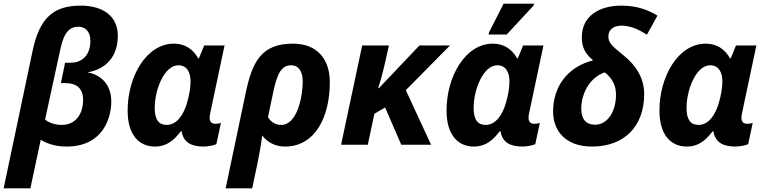

<svg xmlns="http://www.w3.org/2000/svg" viewBox="-52 -796 4218 1056"><path d="M-32 240H115L172 -27C200 -11 243 10 314 10C513 10 560 -145 560 -238C560 -327 508 -384 429 -398C533 -416 596 -486 596 -600C596 -706 516 -765 392 -765C240 -765 165 -696 127 -515ZM286 -109C256 -109 215 -120 196 -139L281 -530C301 -622 333 -649 380 -649C415 -649 445 -625 445 -571C445 -498 405 -451 336 -451H306L283 -339H306C366 -339 406 -313 405 -244C404 -170 366 -109 286 -109Z M800 10C879 10 917 -43 943 -74H947C957 -8 1007 10 1068 10C1090 10 1123 4 1138 -3L1163 -120C1155 -117 1143 -115 1133 -115C1111 -115 1101 -127 1101 -150C1101 -157 1102 -164 1104 -173L1183 -546H1071L1042 -475H1038C1012 -523 967 -556 905 -556C754 -556 650 -377 650 -188C650 -52 714 10 800 10ZM865 -109C821 -109 799 -138 799 -202C799 -304 852 -437 929 -437C975 -437 996 -400 996 -348C996 -313 988 -270 978 -235C958 -162 919 -109 865 -109Z M1300 -288 1189 240H1335L1364 103C1375 49 1384 0 1390 -51C1417 -15 1460 10 1516 10C1678 10 1762 -148 1762 -344C1762 -471 1692 -556 1559 -556C1384 -556 1335 -453 1300 -288ZM1495 -109C1464 -109 1438 -124 1422 -152L1449 -281C1471 -387 1493 -437 1550 -437C1591 -437 1613 -403 1613 -346C1613 -267 1583 -109 1495 -109Z M1824 0H1971L2007 -170L2066 -205L2155 0H2319L2180 -300L2423 -546H2255L2032 -311H2028C2039 -346 2052 -391 2060 -426L2087 -546H1940Z M2635 -606H2735L2883 -766L2885 -776H2718L2638 -619ZM2554 10C2633 10 2671 -43 2697 -74H2701C2711 -8 2761 10 2822 10C2844 10 2877 4 2892 -3L2917 -120C2909 -117 2897 -115 2887 -115C2865 -115 2855 -127 2855 -150C2855 -157 2856 -164 2858 -173L2937 -546H2825L2796 -475H2792C2766 -523 2721 -556 2659 -556C2508 -556 2404 -377 2404 -188C2404 -52 2468 10 2554 10ZM2619 -109C2575 -109 2553 -138 2553 -202C2553 -304 2606 -437 2683 -437C2729 -437 2750 -400 2750 -348C2750 -313 2742 -270 2732 -235C2712 -162 2673 -109 2619 -109Z M3204 10C3384 10 3491 -103 3491 -279C3491 -365 3447 -436 3377 -492C3314 -543 3294 -560 3294 -596C3294 -637 3328 -655 3366 -655C3413 -655 3458 -636 3506 -605L3564 -710C3508 -744 3448 -765 3365 -765C3244 -765 3148 -708 3148 -591C3148 -535 3167 -500 3210 -464C3072 -429 2990 -323 2990 -182C2990 -83 3052 10 3204 10ZM3221 -110C3170 -110 3145 -142 3145 -197C3145 -285 3194 -371 3274 -398C3318 -364 3336 -323 3336 -275C3336 -182 3289 -110 3221 -110Z M3725 10C3804 10 3842 -43 3868 -74H3872C3882 -8 3932 10 3993 10C4015 10 4048 4 4063 -3L4088 -120C4080 -117 4068 -115 4058 -115C4036 -115 4026 -127 4026 -150C4026 -157 4027 -164 4029 -173L4108 -546H3996L3967 -475H3963C3937 -523 3892 -556 3830 -556C3679 -556 3575 -377 3575 -188C3575 -52 3639 10 3725 10ZM3790 -109C3746 -109 3724 -138 3724 -202C3724 -304 3777 -437 3854 -437C3900 -437 3921 -400 3921 -348C3921 -313 3913 -270 3903 -235C3883 -162 3844 -109 3790 -109Z"/></svg>

Font: Noto Sans
Style: Bold Italic
Weight: 700
Italic angle: -12°
Designer: Monotype Design Team
Foundry: Monotype Imaging Inc.
Version: Version 2.013